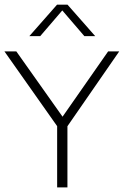

<svg xmlns="http://www.w3.org/2000/svg" viewBox="-28 -820 542 840"><path d="M222 0V-287.5L233 -252.5L-8.5 -595H43.5L254.5 -297H237L445 -595H493.5L256.5 -252.5L267 -287.5V0ZM100.5 -662 221.5 -799.5H267.5L388.5 -662H341L237.5 -782.5H251.5L148 -662Z"/></svg>

Font: Encode Sans SC ExtraLight
Style: Regular
Weight: 250
Designer: Multiple Designers
Foundry: Impallari Type
Version: Version 3.002